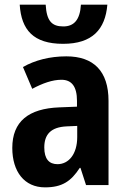

<svg xmlns="http://www.w3.org/2000/svg" viewBox="-20 -798 553 828"><path d="M443 -778H329C325 -711 298 -684 253 -684C203 -684 181 -708 177 -778H65C72 -669 124 -609 252 -609C378 -609 434 -671 443 -778ZM266 -555C194 -555 130 -538 79 -509L119 -415C164 -439 206 -454 245 -454C289 -454 312 -425 312 -363V-338L236 -335C103 -330 33 -274 33 -160C33 -58 85 10 174 10C248 10 286 -16 324 -74H327L351 0H448V-363C448 -491 384 -555 266 -555ZM313 -255V-207C313 -133 276 -90 228 -90C192 -90 171 -112 171 -162C171 -218 199 -250 268 -253Z"/></svg>

Font: Noto Sans Display SemiCondensed
Style: Bold
Weight: 700
Width: 4
Designer: Monotype Design Team
Foundry: Monotype Imaging Inc.
Version: Version 1.900